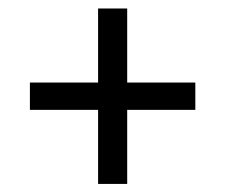

<svg xmlns="http://www.w3.org/2000/svg" viewBox="-20 -542 541 461"><path d="M285.4 -100.4H215.5V-521.6H285.4ZM51.8 -278.2V-343.8H449V-278.2Z"/></svg>

Font: Anek Latin Medium
Style: Regular
Weight: 500
Designer: Yesha Goshar
Foundry: Ek Type
Version: Version 1.003